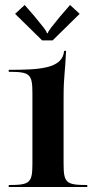

<svg xmlns="http://www.w3.org/2000/svg" viewBox="-20 -750 385 770"><path d="M40.5 -694.5 149 -588H191L299.5 -694.5L261 -730L221.5 -684.5C189.6 -644.8 174 -627.7 172 -617H168C166 -627.7 153.6 -641.1 118.5 -684.5L79 -730ZM15 0H330V-8C244.5 -8 235 -16.7 235 -95V-350C235 -409.1 236.7 -429.2 239.1 -457.4C240.8 -477.3 242.9 -502.3 245 -546H237C232 -474 136.2 -470 15 -470V-462C100.5 -462 110 -453.3 110 -375V-95C110 -16.7 100.5 -8 15 -8Z"/></svg>

Font: Prida01
Style: Black
Weight: 900
Designer: gluk
Foundry: gluk
Version: Version 00.072